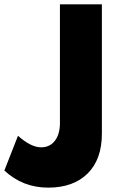

<svg xmlns="http://www.w3.org/2000/svg" viewBox="-20 -845 583 881"><path d="M201 16Q84.5 16 0 -62.5L62.5 -222Q122 -169 168.5 -169Q208.5 -169 231.8 -199Q255 -229 255 -281V-825H447.5V-232Q447.5 -113.5 382 -48.8Q316.5 16 201 16Z"/></svg>

Font: Spartan Thin ExtraBold
Style: Regular
Weight: 800
Version: Version 1.004